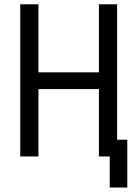

<svg xmlns="http://www.w3.org/2000/svg" viewBox="-20 -713 626 875"><path d="M480 141.6V0H430.7V-307.1H155.3V0H72.3V-693.4H155.3V-383.3H430.7V-693.4H513.7V-76.2H560.1V141.6Z"/></svg>

Font: Cascadia Code NF SemiLight
Style: Regular
Weight: 350
Monospace: yes
Designer: Aaron Bell
Foundry: Saja Typeworks
Version: Version 2404.023; ttfautohint (v1.8.4)